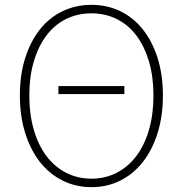

<svg xmlns="http://www.w3.org/2000/svg" viewBox="-20 -759 754 792"><path d="M357 13Q422 13 476 -14Q530 -41 569 -90.5Q608 -140 630 -210Q652 -280 652 -365Q652 -451 630 -520Q608 -589 569 -638Q530 -687 476 -713Q422 -739 357 -739Q293 -739 238.5 -713Q184 -687 145 -638Q106 -589 84 -520Q62 -451 62 -365Q62 -280 84 -210Q106 -140 145 -90.5Q184 -41 238.5 -14Q293 13 357 13ZM357 -22Q300 -22 252.5 -46.5Q205 -71 171.5 -115.5Q138 -160 119.5 -223.5Q101 -287 101 -365Q101 -443 119.5 -505.5Q138 -568 171.5 -612.5Q205 -657 252.5 -680.5Q300 -704 357 -704Q414 -704 461.5 -680.5Q509 -657 542.5 -612.5Q576 -568 594.5 -505.5Q613 -443 613 -365Q613 -287 594.5 -223.5Q576 -160 542.5 -115.5Q509 -71 461.5 -46.5Q414 -22 357 -22ZM493 -404H221V-371H493Z"/></svg>

Font: Spoqa Han Sans Neo Thin
Style: Regular
Weight: 100
Designer: [Spoqa Han Sans Neo] Dong-huui Kim  Younghwa Kang  Yujin Lee  [Noto Sans] Ryoko NISHIZUKA  (kana & ideographs); Paul D. 
Foundry: Spoqa (http://www.spoqa-han-sans.com)
Version: Version 1.100;hotconv 1.0.109;makeotfexe 2.5.65596